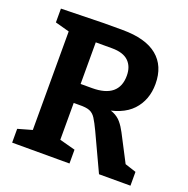

<svg xmlns="http://www.w3.org/2000/svg" viewBox="-126 -822 919 941"><g transform="rotate(20 333.5 -352.0)"><path d="M36 0V-72L128 -98L110 -70V-630L135 -600L36 -627V-699L259 -704H356Q476 -704 537 -654Q598 -604 598 -510Q598 -426 546.5 -371Q495 -316 385 -304L386 -320Q425 -319 450 -308Q475 -297 491.5 -277.5Q508 -258 522 -231L602 -77L561 -102L653 -72V0H489L399 -193Q381 -231 368 -251.5Q355 -272 336 -279.5Q317 -287 281 -286H229L253 -306V-70L234 -99L335 -72V0ZM253 -350 229 -385H312Q382 -385 417 -414Q452 -443 452 -500Q452 -548 424 -575Q396 -602 338 -602H229L253 -624Z"/></g></svg>

Font: Bitter Thin
Style: Bold
Weight: 700
Version: Version 3.021